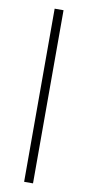

<svg xmlns="http://www.w3.org/2000/svg" viewBox="-88 -795 377 830"><g transform="rotate(10 101.0 -380.0)"><path d="M121 0V-760H82V0Z"/></g></svg>

Font: Noto Sans Lao UI SemCond ExtLt
Style: Regular
Weight: 200
Width: 4
Designer: Monotype Design Team
Foundry: Monotype Imaging Inc.
Version: Version 2.000